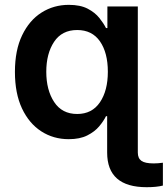

<svg xmlns="http://www.w3.org/2000/svg" viewBox="-20 -573 702 804"><path d="M594.2 210.9Q428.7 210.9 428.7 65.9V-86.4H423.8Q414.1 -66.4 395.3 -43.9Q376.5 -21.5 345.5 -5.9Q314.5 9.8 267.6 9.8Q203.6 9.8 152.6 -23.2Q101.6 -56.2 72 -119.1Q42.5 -182.1 42.5 -272Q42.5 -362.8 72.8 -425.5Q103 -488.3 154.1 -520.5Q205.1 -552.7 268.1 -552.7Q316.4 -552.7 347.2 -536.6Q377.9 -520.5 396 -497.8Q414.1 -475.1 423.8 -455.6H429.7V-545.9H557.1V65.9Q557.1 89.8 572.3 100.6Q587.4 111.3 623.5 111.3Q641.1 111.3 662.1 108.4V204.1Q635.3 210.9 594.2 210.9ZM303.2 -95.7Q365.2 -95.7 398.4 -144.5Q431.6 -193.4 431.6 -272.5Q431.6 -352.1 398.7 -399.7Q365.7 -447.3 303.2 -447.3Q239.3 -447.3 206.5 -397.9Q173.8 -348.6 173.8 -272.5Q173.8 -195.8 206.8 -145.8Q239.7 -95.7 303.2 -95.7Z"/></svg>

Font: Inter Semi Bold
Style: Regular
Weight: 600
Designer: Rasmus Andersson
Foundry: rsms
Version: Version 4.000;git-e0f93cc